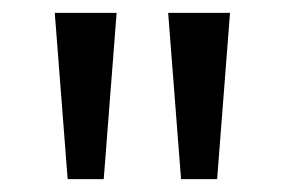

<svg xmlns="http://www.w3.org/2000/svg" viewBox="-20 -734 442 298"><path d="M85 -456 65 -714H161L141 -456ZM261 -456 241 -714H337L317 -456Z"/></svg>

Font: Noto Sans Khmer
Style: Regular
Weight: 400
Designer: Danh Hong and the Monotype Design Team
Foundry: Monotype Imaging Inc.
Version: Version 2.003